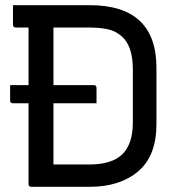

<svg xmlns="http://www.w3.org/2000/svg" viewBox="-20 -720 690 740"><path d="M19 -392H90V-614H41Q30 -614 30 -625V-700H326Q583 -700 583 -458V-242Q583 -119 512.5 -59.5Q442 0 326 0H101Q90 0 90 -11V-322H30Q19 -322 19 -333ZM186 -86H323Q412 -86 452 -126Q492 -166 492 -248V-452Q492 -543 449 -580Q427 -600 396.5 -607Q366 -614 318 -614H186V-392H341Q352 -392 352 -381V-322H186Z"/></svg>

Font: Recursive Sn Lnr St
Style: Regular
Weight: 400
Version: Version 1.079;hotconv 1.0.112;makeotfexe 2.5.65598; ttfautoh